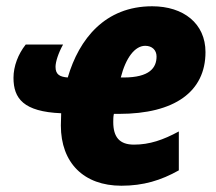

<svg xmlns="http://www.w3.org/2000/svg" viewBox="-20 -582 687 612"><path d="M367 10C437 10 493 -7 550 -39V-163C500 -136 457 -121 407 -121C361 -121 341 -145 341 -193C341 -201 341 -210 343 -219H359C537 -219 635 -290 635 -416C635 -507 565 -562 465 -562C315 -562 232 -458 196 -335C171 -337 157 -344 157 -369C157 -385 166 -413 181 -440H62C38 -410 23 -371 23 -334C23 -268 55 -226 175 -221C175 -207 174 -195 174 -182C174 -63 247 10 367 10ZM374 -335H365C381 -398 410 -436 443 -436C465 -436 479 -422 479 -402C479 -366 457 -335 374 -335Z"/></svg>

Font: Noto Sans Condensed Black
Style: Italic
Weight: 900
Width: 3
Italic angle: -12°
Designer: Monotype Design Team
Foundry: Monotype Imaging Inc.
Version: Version 2.013